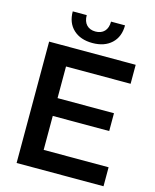

<svg xmlns="http://www.w3.org/2000/svg" viewBox="-135 -1024 900 1114"><g transform="rotate(15 315.5 -467.0)"><path d="M74 0V-729H594V-615H206V-425H545V-318H206V-114H596V0ZM161 -934H245Q245 -896 264.5 -875.5Q284 -855 318 -855Q352 -855 371.5 -875.5Q391 -896 391 -934H475Q475 -865 432.5 -825.5Q390 -786 318 -786Q246 -786 203.5 -825.5Q161 -865 161 -934Z"/></g></svg>

Font: Mona Sans SemiBold
Style: Regular
Weight: 600
Designer: Deni Anggara
Foundry: GitHub
Version: Version 2.000;Glyphs 3.2.3 (3260)